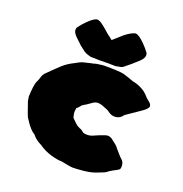

<svg xmlns="http://www.w3.org/2000/svg" viewBox="-163 -1070 1184 1244"><g transform="rotate(20 428.5 -448.5)"><path d="M475.6 29.3Q455.6 29.3 393.6 16.1Q363.3 16.1 317.6 2.9Q272 -10.3 231.4 -38.6Q189.9 -59.1 170.4 -85Q165 -90.8 157.2 -95.2Q141.6 -105 114.7 -140.6Q106 -152.8 98.6 -164.8Q91.3 -176.8 89.4 -178.5Q87.4 -180.2 54.2 -276.4Q49.8 -299.8 49.3 -306.2Q52.2 -377.9 61.5 -406.7Q74.2 -432.6 78.6 -450Q83 -467.3 96.2 -481.4Q125 -511.2 180.2 -563Q211.9 -590.8 252.4 -610.4Q266.6 -617.7 280.3 -625.5Q295.9 -633.8 311.5 -636.7Q323.7 -638.7 358.4 -647.9Q372.1 -649.4 385.3 -654.8Q388.7 -655.8 392.1 -655.8Q395.5 -655.8 410.6 -658.4Q425.8 -661.1 440.9 -661.6Q540.5 -661.6 574.7 -654.8Q606.9 -645.5 648.4 -629.9Q672.9 -626 694.3 -616.7Q739.7 -597.7 767.1 -563.5Q774.4 -554.7 785.2 -547.4Q808.6 -530.3 808.6 -515.1Q808.6 -499 772.9 -474.1Q737.3 -449.2 672.4 -405.3Q650.9 -374 615.2 -374Q590.8 -374 569.8 -390.6Q559.1 -399.4 546.4 -403.3Q537.1 -406.7 528.3 -410.2Q502.9 -420.9 484.9 -420.9Q464.8 -420.9 441.9 -402.3Q433.1 -397 428.2 -393.1Q419.4 -386.2 409.2 -380.9Q392.1 -372.6 385 -361.6Q377.9 -350.6 364.3 -341.3Q361.3 -319.3 361.3 -314.5Q361.3 -297.9 368.7 -275.4Q385.7 -258.3 398.9 -245.6Q409.7 -234.9 429.7 -226.1Q442.4 -223.1 461.4 -206.5Q471.2 -202.6 488.3 -202.6Q510.3 -202.6 528.8 -211.4Q564 -228 602.1 -240.2Q610.4 -243.2 618.2 -243.2Q638.2 -243.2 657.7 -225.6L669.4 -216.3Q689.9 -202.6 700.7 -186L739.3 -142.1Q748 -134.3 756.3 -126Q770 -111.3 770 -85.4Q770 -78.6 768.3 -72.3Q766.6 -65.9 759.3 -61Q752 -56.2 743.4 -52Q734.9 -47.9 728 -43.9Q723.6 -41 718.8 -38.6Q710.4 -34.7 704.1 -29.8Q690.9 -18.1 676.8 -11.7Q662.6 -5.4 627.4 7.6Q592.3 20.5 544.2 24.9Q496.1 29.3 475.6 29.3ZM509.3 -683.6 460.4 -684.6Q434.1 -683.6 401.4 -683.6L342.3 -685.1Q334.5 -685.1 326.2 -688.5Q305.2 -693.4 289.6 -704.1Q289.6 -705.1 253.4 -731.9L207.5 -775.4Q185.5 -798.3 185.5 -816.4Q185.5 -823.7 188.5 -832.5Q209 -860.4 233.4 -884.8Q275.9 -927.2 297.9 -927.2Q314.9 -925.8 342.3 -903.8Q358.4 -891.6 392.1 -861.3Q409.2 -849.6 428.2 -833.5Q464.8 -865.2 466.3 -867.2Q513.7 -913.1 555.7 -926.8L560.5 -927.2Q582.5 -927.2 625 -884.8Q649.4 -860.4 669.9 -832.5Q672.9 -823.7 672.9 -816.4Q672.9 -798.3 650.9 -775.4Q600.6 -728.5 568.4 -704.1Q556.6 -692.9 545.7 -690.4Q534.7 -688 509.3 -683.6Z"/></g></svg>

Font: Kaph
Style: Regular
Weight: 400
Designer: GGBotNet
Foundry: f0n7.com
Version: 1.10